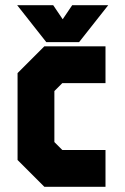

<svg xmlns="http://www.w3.org/2000/svg" viewBox="-20 -718 480 738"><path d="M150.5 0 47.5 -103V-437L150.5 -540H385.5V-398.5H219.5L189 -368V-172L219.5 -141.5H385.5V0ZM158 -556 46 -698H184.5L221 -644L257.5 -698H396L284 -556Z"/></svg>

Font: Tourney Condensed Black
Style: Regular
Weight: 900
Width: 3
Designer: Tyler Finck
Foundry: Etcetera Type Co
Version: Version 1.010; ttfautohint (v1.8.3)